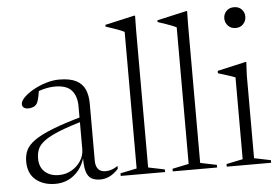

<svg xmlns="http://www.w3.org/2000/svg" viewBox="-51 -791 1273 873"><g transform="rotate(-5 585.0 -355.0)"><path d="M326 -287.5 328.5 -267Q252.5 -245.5 207 -227Q161.5 -208.5 138 -190.8Q114.5 -173 106.8 -154Q99 -135 99 -112Q99 -72.5 123.2 -50.5Q147.5 -28.5 187.5 -28.5Q219 -28.5 245.2 -43.5Q271.5 -58.5 287.2 -83Q303 -107.5 303 -136.5V-332Q303 -378.5 280 -404.8Q257 -431 204 -431Q181.5 -431 156.2 -425Q131 -419 101.5 -405.5L130.5 -424Q128 -408 125.2 -394.2Q122.5 -380.5 119 -370.5Q115.5 -360.5 110.5 -355.5Q105 -349 95 -345.8Q85 -342.5 75 -342.5Q62 -342.5 54.5 -348.2Q47 -354 47 -363.5Q47 -378.5 64.2 -395.5Q81.5 -412.5 108.5 -427.5Q135.5 -442.5 166.5 -451.8Q197.5 -461 225.5 -461Q274 -461 302.5 -446.5Q331 -432 343 -404.8Q355 -377.5 355 -340V-81Q355 -61.5 360.8 -49.8Q366.5 -38 376.5 -32.8Q386.5 -27.5 400 -27.5Q414 -27.5 427 -31.8Q440 -36 456 -46.5V-33.5Q435 -11 414.8 -1.5Q394.5 8 373 8Q347.5 8 331.5 -2Q315.5 -12 308.8 -36.5Q302 -61 303 -103.5L306 -105Q296 -67.5 275.8 -42Q255.5 -16.5 228 -3.2Q200.5 10 168.5 10Q113.5 10 78.8 -18.8Q44 -47.5 44 -103Q44 -130.5 54.2 -153.2Q64.5 -176 93.5 -197Q122.5 -218 178.2 -240Q234 -262 326 -287.5Z M594 -27.5 669 -12V0H466.5V-12L541.5 -27.5V-651Q535 -654.5 522.8 -659.5Q510.5 -664.5 493.5 -670.2Q476.5 -676 457 -682.5V-690.5L590 -720.5H595L594 -655Z M831.5 -27.5 906.5 -12V0H704V-12L779 -27.5V-651Q772.5 -654.5 760.2 -659.5Q748 -664.5 731 -670.2Q714 -676 694.5 -682.5V-690.5L827.5 -720.5H832.5L831.5 -655Z M1046 -624.5Q1024.5 -624.5 1011.2 -638.8Q998 -653 998 -672.5Q998 -692 1011.2 -705.8Q1024.5 -719.5 1046 -719.5Q1068 -719.5 1081 -705.8Q1094 -692 1094 -672.5Q1094 -653 1081 -638.8Q1068 -624.5 1046 -624.5ZM1080.5 -466.5 1077.5 -407V-27.5L1153 -12V0H950.5V-12L1025.5 -27.5V-401Q1020 -403.5 1007.2 -407.8Q994.5 -412 978.8 -417Q963 -422 947.5 -426.5V-437.5L1075.5 -466.5Z"/></g></svg>

Font: Newsreader 36pt Light
Style: Regular
Weight: 300
Designer: Hugues Gentile
Foundry: Production Type
Version: Version 1.003